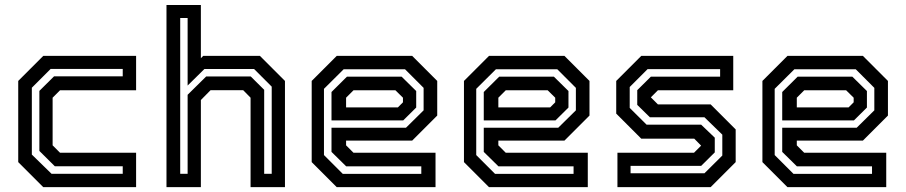

<svg xmlns="http://www.w3.org/2000/svg" viewBox="-20 -770 3728 790"><path d="M158 0 55 -103V-437L158 -540H540V-398.5H227L196.5 -368V-172L227 -141.5H540V0ZM192 -55H485V-86H205.5L142 -149V-396L202.5 -456H485V-486.5H188.5L111 -409V-134Z M665 0V-749.5H806.5V-530.5L816 -540H1049.5L1152.5 -437V0H1011V-368L980.5 -399H846.5L806.5 -358.5V0ZM721.5 -55H752V-380L828.5 -455.5H1011.5L1067 -400.5V-55H1098V-413.5L1025.5 -486H821L752 -418V-696H721.5Z M1676 -540 1779 -437V-294.5L1676 -191.5H1404V-172L1434.5 -141.5H1772V0H1365.5L1262.5 -103V-437L1365.5 -540ZM1632.5 -454.5 1692.5 -395.5V-327.5L1639 -274.5H1344V-391.5L1407.5 -454.5ZM1646.5 -485H1394L1313 -404.5V-132L1390.5 -54.5H1713.5V-85.5H1404.5L1344 -145V-244.5H1650.5L1723 -316V-408.5ZM1607 -398.5H1434.5L1404 -368V-328H1617L1638 -349V-368Z M2302.5 -540 2405.5 -437V-294.5L2302.5 -191.5H2030.5V-172L2061 -141.5H2398.5V0H1992L1889 -103V-437L1992 -540ZM2259 -454.5 2319 -395.5V-327.5L2265.5 -274.5H1970.5V-391.5L2034 -454.5ZM2273 -485H2020.5L1939.5 -404.5V-132L2017 -54.5H2340V-85.5H2031L1970.5 -145V-244.5H2277L2349.5 -316V-408.5ZM2233.5 -398.5H2061L2030.5 -368V-328H2243.5L2264.5 -349V-368Z M2520.5 0V-141.5H2835.5L2866 -172V-169.5L2836.5 -199.5H2618.5L2515.5 -302.5V-437L2618.5 -540H2997V-398.5H2687L2656.5 -368V-371L2687 -340.5H2904L3007 -237.5V-103L2904 0ZM2574.5 -57H2878.5L2952 -130V-216L2878.5 -287.5H2654L2602 -338.5V-399L2658 -454.5H2943V-485.5H2644.5L2571 -412V-326L2640.5 -257H2865L2921 -203.5V-143L2865 -87.5H2574.5Z M3530.5 -540 3633.5 -437V-294.5L3530.5 -191.5H3258.5V-172L3289 -141.5H3626.5V0H3220L3117 -103V-437L3220 -540ZM3487 -454.5 3547 -395.5V-327.5L3493.5 -274.5H3198.5V-391.5L3262 -454.5ZM3501 -485H3248.5L3167.5 -404.5V-132L3245 -54.5H3568V-85.5H3259L3198.5 -145V-244.5H3505L3577.5 -316V-408.5ZM3461.5 -398.5H3289L3258.5 -368V-328H3471.5L3492.5 -349V-368Z"/></svg>

Font: Tourney Thin SemiBold
Style: Regular
Weight: 600
Version: Version 1.015